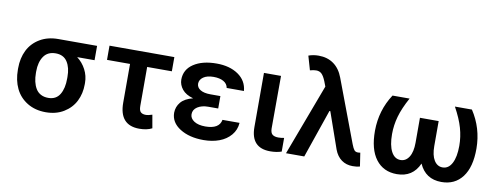

<svg xmlns="http://www.w3.org/2000/svg" viewBox="-61 -1059 3629 1391"><g transform="rotate(10 1753.0 -363.5)"><path d="M61 -258.3V-270Q61 -344.2 89.8 -402.1Q118.7 -460 176 -494.1Q233.4 -528.3 311 -528.3H596.2V-422.9H468.3Q508.8 -392.1 532.7 -346.4Q556.6 -300.8 556.6 -248.5V-238.8Q556.6 -169.9 528.6 -114.3Q500.5 -58.6 444.3 -24.4Q388.2 9.8 312.5 9.8Q234.4 9.8 176.5 -25.6Q118.7 -61 89.8 -121.1Q61 -181.2 61 -258.3ZM193.8 -270V-258.3Q193.8 -223.6 200.4 -195.1Q207 -166.5 220.5 -143.8Q233.9 -121.1 257.3 -108.4Q280.8 -95.7 312.5 -95.7Q370.1 -95.7 397.2 -140.6Q424.3 -185.5 423.8 -258.3V-270Q424.3 -337.4 396.7 -380.1Q369.1 -422.9 311 -422.9Q251.5 -422.9 222.7 -380.1Q193.8 -337.4 193.8 -270Z M1161.6 -545.4V-440.9H980V-154.3Q980 -120.6 992.9 -108.9Q1005.9 -97.2 1029.3 -97.2Q1048.8 -97.2 1077.1 -106.9L1094.2 -9.8Q1057.1 9.8 1001 9.8Q854 9.8 854 -156.2V-440.9H684.6V-545.4Z M1584 -158.2H1709.5Q1706.1 -106 1673.3 -67.4Q1640.6 -28.8 1588.9 -9.5Q1537.1 9.8 1473.1 9.8Q1368.2 9.8 1299.3 -33.7Q1230.5 -77.1 1230 -148.4Q1230.5 -192.4 1258.5 -226.1Q1286.6 -259.8 1347.2 -274.9Q1292.5 -290 1266.1 -322.5Q1239.7 -355 1239.3 -394Q1239.7 -468.3 1303.7 -510.5Q1367.7 -552.7 1472.2 -552.7Q1568.8 -552.7 1631.6 -509.5Q1694.3 -466.3 1700.7 -391.1H1573.7Q1568.8 -421.4 1540.5 -437.5Q1512.2 -453.6 1466.8 -453.6Q1419.4 -453.6 1392.1 -434.6Q1364.7 -415.5 1364.3 -386.2Q1364.7 -357.9 1391.1 -341.6Q1417.5 -325.2 1465.8 -325.2H1539.1V-233.9H1465.8Q1418.5 -233.9 1387.2 -213.9Q1356 -193.8 1356 -159.7Q1356 -128.9 1386.5 -109.1Q1417 -89.4 1469.2 -89.4Q1571.3 -89.4 1584 -158.2Z M1820.8 -545.4H1946.3L1945.3 -158.7Q1945.8 -126.5 1960.7 -114.5Q1975.6 -102.5 2004.4 -102.5Q2024.4 -102.5 2046.4 -106.9V-6.3Q2009.3 6.3 1963.4 6.3Q1820.8 6.3 1820.8 -147Z M2570.3 8.3Q2522.9 8.3 2488.3 -16.6Q2453.6 -41.5 2435.5 -89.8L2342.3 -356H2335.9L2213.4 0H2079.1L2275.9 -524.9L2261.7 -562Q2247.1 -598.1 2231.4 -613.5Q2215.8 -628.9 2190.9 -628.9Q2171.9 -628.9 2145.5 -621.6L2115.7 -724.6Q2149.4 -737.3 2189.9 -737.3Q2254.9 -737.3 2300.8 -704.3Q2346.7 -671.4 2370.6 -607.4L2543.5 -147.9Q2554.7 -118.7 2564 -107.2Q2573.2 -95.7 2591.8 -95.7Q2595.2 -95.7 2608.4 -97.2L2623.5 2Q2601.1 8.3 2570.3 8.3Z M2766.6 -545.4H2892.1Q2848.1 -465.3 2829.8 -400.6Q2811.5 -335.9 2811.5 -270.5Q2811.5 -188 2835.9 -141.8Q2860.4 -95.7 2904.3 -95.7Q2943.4 -95.7 2966.8 -133.1Q2990.2 -170.4 2990.2 -237.8V-421.4H3127.9V-237.8Q3127.9 -169.9 3151.1 -132.8Q3174.3 -95.7 3213.4 -95.7Q3257.3 -95.7 3281.7 -142.1Q3306.2 -188.5 3306.2 -270.5Q3306.2 -336.4 3287.8 -400.9Q3269.5 -465.3 3225.6 -545.4H3350.6Q3431.2 -422.9 3432.1 -272.9Q3432.6 -136.2 3377.2 -63.2Q3321.8 9.8 3223.1 9.8Q3106 9.8 3059.1 -96.7Q3012.2 9.8 2895 9.8Q2796.4 9.8 2740.7 -63.2Q2685.1 -136.2 2685.5 -272.9Q2686.5 -423.3 2766.6 -545.4Z"/></g></svg>

Font: Interop SemBd
Style: Regular
Weight: 600
Designer: Rasmus Andersson, Google, Jang Haemin
Foundry: jhaemin
Version: Version 1.007